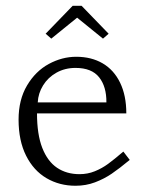

<svg xmlns="http://www.w3.org/2000/svg" viewBox="-20 -614 492 646"><path d="M42.5 -211.5Q42.5 -278.5 71 -326.5Q99.5 -374.5 144.2 -398.8Q189 -423 236.5 -423Q287.5 -423 325.5 -400.8Q363.5 -378.5 384.2 -335.5Q405 -292.5 405 -232.5H104.5Q104.5 -162 122.2 -116.5Q140 -71 172 -49.5Q204 -28 247.5 -28Q275 -28 299 -37.8Q323 -47.5 343.5 -62.5Q364 -77.5 395 -104L416.5 -76Q381.5 -47 355.8 -29.5Q330 -12 299.5 -0.5Q269 11 234 11Q180 11 136.5 -14.5Q93 -40 67.8 -90.2Q42.5 -140.5 42.5 -211.5ZM234 -385.5Q198.5 -385.5 170 -369.5Q141.5 -353.5 125 -326.8Q108.5 -300 107 -269.5H338Q338.5 -322.5 313.5 -354Q288.5 -385.5 234 -385.5ZM345.5 -500.5 326.5 -484 239.5 -554.5 152.5 -484 133.5 -500.5 224.5 -594.5H254.5Z"/></svg>

Font: Didactic
Style: Regular
Weight: 400
Designer: Tyler Finck
Foundry: Etcetera Type Co
Version: Version 3.007;FEAKit 1.0